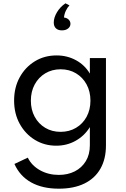

<svg xmlns="http://www.w3.org/2000/svg" viewBox="-20 -862 761 1157"><path d="M334.5 275Q235.5 275 167.5 237Q99.5 199 67 126L147.5 88Q170.5 135.5 221 163.8Q271.5 192 334.5 192Q388.5 192 430.8 170.5Q473 149 497.2 109Q521.5 69 521.5 13.5V-96Q489 -43.5 436 -13.8Q383 16 319 16Q248 16 190.5 -19Q133 -54 99 -115.5Q65 -177 65 -256Q65 -334.5 98.5 -395.8Q132 -457 189.8 -492.5Q247.5 -528 321 -528Q385 -528 438 -499Q491 -470 521.5 -418.5V-512H618.5V14Q618.5 96 585.2 154.5Q552 213 488.5 244Q425 275 334.5 275ZM345 -67.5Q397.5 -67.5 438.2 -91.8Q479 -116 502 -158.5Q525 -201 525 -255.5Q525 -310.5 501.8 -353.2Q478.5 -396 438 -420.2Q397.5 -444.5 345.5 -444.5Q293.5 -444.5 253 -420.2Q212.5 -396 189.2 -353.2Q166 -310.5 166 -255.5Q166 -201 189 -158.5Q212 -116 252.5 -91.8Q293 -67.5 345 -67.5ZM353 -679Q330 -679 317 -691.2Q304 -703.5 304 -726.5Q304 -756 323.5 -788.5Q343 -821 374.5 -842L398.5 -829.5Q386.5 -817.5 377 -797.5Q367.5 -777.5 365.5 -756.5Q383 -754.5 393.8 -743.8Q404.5 -733 404.5 -718.5Q404.5 -701.5 390.2 -690.2Q376 -679 353 -679Z"/></svg>

Font: Spartan Thin Medium
Style: Regular
Weight: 500
Version: Version 1.004